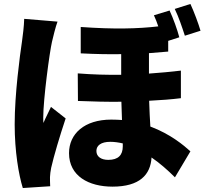

<svg xmlns="http://www.w3.org/2000/svg" viewBox="-20 -876 1040 968"><path d="M270 -767 102 -781C101 -743 95 -697 91 -668C80 -594 54 -402 54 -249C54 -113 74 4 95 72L233 63C232 46 232 28 232 17C232 7 235 -16 238 -30C251 -88 281 -189 311 -279L237 -337C224 -308 211 -285 199 -256C198 -260 198 -280 198 -283C198 -376 230 -613 242 -665C246 -683 261 -744 270 -767ZM940 -856 861 -831C881 -790 898 -739 912 -696L991 -721C980 -758 959 -815 940 -856ZM599 -153V-138C599 -94 576 -70 526 -70C490 -70 466 -86 466 -115C466 -142 489 -161 536 -161C556 -161 578 -158 599 -153ZM835 -823 756 -799C764 -781 772 -762 778 -743C674 -731 555 -728 387 -740V-607C465 -603 531 -602 591 -603V-499C521 -498 448 -500 372 -506L373 -367C448 -364 522 -362 592 -363L595 -271C578 -272 560 -273 541 -273C405 -273 328 -201 328 -104C328 12 428 65 547 65C684 65 739 5 744 -82C785 -54 825 -19 862 18L940 -113C908 -142 840 -200 738 -238C736 -277 733 -320 732 -368C791 -371 845 -375 892 -381V-520C841 -514 788 -509 731 -505V-608L828 -616V-670L884 -688C874 -726 854 -782 835 -823Z"/></svg>

Font: Noto Sans CJK HK Black
Style: Regular
Weight: 900
Designer: Ryoko NISHIZUKA 西塚涼子 (kana, bopomofo & ideographs); Paul D. Hunt (Latin, Greek & Cyrillic); Sandoll Communications 산돌커뮤니
Foundry: Adobe
Version: Version 2.004;hotconv 1.0.118;makeotfexe 2.5.65603